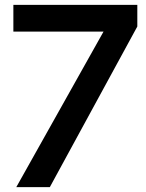

<svg xmlns="http://www.w3.org/2000/svg" viewBox="-20 -770 600 790"><path d="M406 -640H35V-750H545V-661L185 0H47Z"/></svg>

Font: Oakes Grotesk
Style: Bold Italic
Weight: 600
Italic angle: -8°
Designer: Samuel Oakes
Foundry: Samuel Oakes
Version: Version 1.000;PS 001.000;hotconv 1.0.88;makeotf.lib2.5.64775